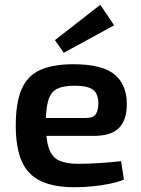

<svg xmlns="http://www.w3.org/2000/svg" viewBox="-20 -772 592 804"><path d="M287 -503Q406 -503 458 -461.5Q510 -420 511 -339Q512 -272 479.5 -237.5Q447 -203 372 -203H92V-278H339Q373 -278 382.5 -296Q392 -314 392 -340Q391 -381 368.5 -397Q346 -413 292 -413Q245 -413 219 -400Q193 -387 182.5 -353Q172 -319 172 -255Q172 -187 185 -150Q198 -113 228 -99.5Q258 -86 308 -86Q345 -86 393.5 -89Q442 -92 487 -97L499 -20Q472 -9 437 -2Q402 5 364.5 8.5Q327 12 294 12Q204 12 149.5 -14.5Q95 -41 70.5 -98Q46 -155 46 -245Q46 -342 70.5 -398.5Q95 -455 148.5 -479Q202 -503 287 -503ZM400 -752 458 -666 247 -551 210 -604Z"/></svg>

Font: Exo 2 SemiBold
Style: Regular
Weight: 600
Designer: Natanael Gama
Foundry: Natanael Gama
Version: Version 2.010